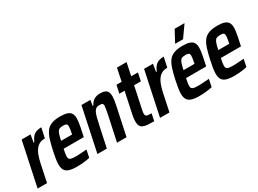

<svg xmlns="http://www.w3.org/2000/svg" viewBox="-39 -1319 2608 1941"><g transform="rotate(-30 1265.0 -349.0)"><path d="M-3 0 105 -510H209L194 -422H202Q219 -461 238 -481.5Q257 -502 282 -510Q307 -518 339 -518L314 -403Q281 -403 255.5 -391.5Q230 -380 210.5 -357Q191 -334 176.5 -297Q162 -260 151 -209L107 0Z M455 8Q397 8 363 -3.5Q329 -15 315 -40Q301 -65 301 -104Q301 -133 307 -170.5Q313 -208 323 -254Q338 -323 353.5 -372.5Q369 -422 392.5 -454.5Q416 -487 455.5 -502.5Q495 -518 557 -518Q609 -518 639 -507.5Q669 -497 682 -475Q695 -453 695 -417Q695 -398 691.5 -373Q688 -348 682.5 -319Q677 -290 669 -255L661 -217H426Q420 -189 416.5 -168.5Q413 -148 413 -133Q413 -113 421.5 -103.5Q430 -94 449 -91Q468 -88 499 -88Q513 -88 533 -89Q553 -90 576 -92Q599 -94 622 -95L604 -8Q587 -4 562 0Q537 4 509 6Q481 8 455 8ZM444 -299H572L574 -310Q579 -336 582 -354Q585 -372 585 -384Q585 -401 580 -409Q575 -417 564 -419.5Q553 -422 536 -422Q514 -422 500 -418Q486 -414 477 -401.5Q468 -389 460 -364.5Q452 -340 444 -299Z M695 0 803 -510H907L897 -446H905Q918 -472 935 -487.5Q952 -503 974 -510.5Q996 -518 1020 -518Q1058 -518 1079.5 -508.5Q1101 -499 1110 -480Q1119 -461 1119 -430Q1119 -411 1115.5 -386Q1112 -361 1105 -330L1035 0H924L985 -285Q993 -324 997 -348Q1001 -372 1002 -386Q1002 -401 997 -408Q992 -415 982 -417Q972 -419 957 -419Q934 -419 919 -408.5Q904 -398 894 -377Q884 -356 875.5 -323Q867 -290 857 -243L805 0Z M1358 0Q1314 0 1282.5 -2.5Q1251 -5 1230.5 -14.5Q1210 -24 1200.5 -42.5Q1191 -61 1191 -92Q1191 -104 1192.5 -118.5Q1194 -133 1196.5 -150Q1199 -167 1204 -187L1253 -417H1192L1212 -510H1272L1303 -658H1415L1384 -510H1462L1443 -417H1364L1311 -167Q1309 -158 1307.5 -149Q1306 -140 1305 -132Q1304 -124 1304 -118Q1304 -103 1311 -95Q1318 -87 1333 -85Q1348 -83 1375 -83Z M1426 0 1534 -510H1638L1623 -422H1631Q1648 -461 1667 -481.5Q1686 -502 1711 -510Q1736 -518 1768 -518L1743 -403Q1710 -403 1684.5 -391.5Q1659 -380 1639.5 -357Q1620 -334 1605.5 -297Q1591 -260 1580 -209L1536 0Z M1884 8Q1826 8 1792 -3.5Q1758 -15 1744 -40Q1730 -65 1730 -104Q1730 -133 1736 -170.5Q1742 -208 1752 -254Q1767 -323 1782.5 -372.5Q1798 -422 1821.5 -454.5Q1845 -487 1884.5 -502.5Q1924 -518 1986 -518Q2038 -518 2068 -507.5Q2098 -497 2111 -475Q2124 -453 2124 -417Q2124 -398 2120.5 -373Q2117 -348 2111.5 -319Q2106 -290 2098 -255L2090 -217H1855Q1849 -189 1845.5 -168.5Q1842 -148 1842 -133Q1842 -113 1850.5 -103.5Q1859 -94 1878 -91Q1897 -88 1928 -88Q1942 -88 1962 -89Q1982 -90 2005 -92Q2028 -94 2051 -95L2033 -8Q2016 -4 1991 0Q1966 4 1938 6Q1910 8 1884 8ZM1873 -299H2001L2003 -310Q2008 -336 2011 -354Q2014 -372 2014 -384Q2014 -401 2009 -409Q2004 -417 1993 -419.5Q1982 -422 1965 -422Q1943 -422 1929 -418Q1915 -414 1906 -401.5Q1897 -389 1889 -364.5Q1881 -340 1873 -299ZM1934 -572 1935 -577 2004 -706H2117L2116 -701L2025 -572Z M2290 8Q2232 8 2198 -3.5Q2164 -15 2150 -40Q2136 -65 2136 -104Q2136 -133 2142 -170.5Q2148 -208 2158 -254Q2173 -323 2188.5 -372.5Q2204 -422 2227.5 -454.5Q2251 -487 2290.5 -502.5Q2330 -518 2392 -518Q2444 -518 2474 -507.5Q2504 -497 2517 -475Q2530 -453 2530 -417Q2530 -398 2526.5 -373Q2523 -348 2517.5 -319Q2512 -290 2504 -255L2496 -217H2261Q2255 -189 2251.5 -168.5Q2248 -148 2248 -133Q2248 -113 2256.5 -103.5Q2265 -94 2284 -91Q2303 -88 2334 -88Q2348 -88 2368 -89Q2388 -90 2411 -92Q2434 -94 2457 -95L2439 -8Q2422 -4 2397 0Q2372 4 2344 6Q2316 8 2290 8ZM2279 -299H2407L2409 -310Q2414 -336 2417 -354Q2420 -372 2420 -384Q2420 -401 2415 -409Q2410 -417 2399 -419.5Q2388 -422 2371 -422Q2349 -422 2335 -418Q2321 -414 2312 -401.5Q2303 -389 2295 -364.5Q2287 -340 2279 -299Z"/></g></svg>

Font: Saira Condensed SemiBold
Style: Italic
Weight: 600
Width: 3
Italic angle: -12°
Designer: Hector Gatti with collaboration of the Omnibus-Type team
Foundry: Omnibus-Type
Version: Version 1.101